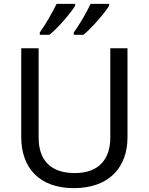

<svg xmlns="http://www.w3.org/2000/svg" viewBox="-20 -964 771 994"><path d="M545 -934V-944H449C428 -899 390 -834 362 -796V-784H412C457 -820 524 -899 545 -934ZM369 -934V-944H273C251 -899 214 -834 186 -796V-784H236C281 -820 348 -899 369 -934ZM640 -252V-714H551V-252C551 -144 496 -68 367 -68C242 -68 180 -135 180 -251V-714H90V-254C90 -95 184 10 362 10C551 10 640 -104 640 -252Z"/></svg>

Font: Noto Sans Sinhala UI
Style: Regular
Weight: 400
Designer: Jelle Bosma - Monotype Design Team
Foundry: Monotype Imaging Inc.
Version: Version 2.006